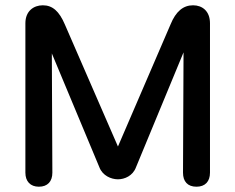

<svg xmlns="http://www.w3.org/2000/svg" viewBox="-20 -698 890 726"><path d="M127 8C160 8 178 -12 178 -45L176 -496L356 -65C368 -34 400 -20 426 -20C451 -20 482 -33 494 -65L674 -500L672 -45C672 -12 689 8 723 8C756 8 774 -12 774 -45V-610C774 -656 745 -678 710 -678C673 -678 645 -655 625 -606L426 -144L225 -606C204 -655 179 -678 142 -678C107 -678 76 -656 76 -610V-45C76 -12 95 8 127 8Z"/></svg>

Font: SN Pro Medium
Style: Regular
Weight: 500
Designer: Tobias Whetton
Foundry: Supernotes
Version: Version 1.003;Glyphs 3.3 (3324)